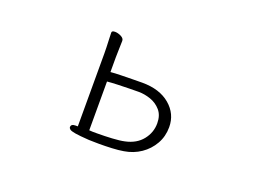

<svg xmlns="http://www.w3.org/2000/svg" viewBox="-80 -663 1160 858"><g transform="rotate(20 500.0 -233.5)"><path d="M328 -375Q328 -385 327.5 -403.5Q327 -422 326 -441.5Q325 -461 325 -472Q325 -481 340 -481Q354 -481 369 -473.5Q384 -466 384 -454Q384 -442 383 -417.5Q382 -393 382 -375V-305Q403 -307 431.5 -307.5Q460 -308 487.5 -308.5Q515 -309 532 -309Q615 -309 664 -267.5Q713 -226 713 -163Q713 -119 692.5 -83Q672 -47 637.5 -23.5Q603 0 559 7Q536 11 505 12.5Q474 14 445 14Q430 14 417.5 13.5Q405 13 395 13Q350 10 329 6.5Q308 3 302 -2Q296 -7 296 -12Q296 -27 317 -27H328ZM382 -28Q390 -27 400 -27Q410 -27 422 -27Q454 -27 490.5 -29Q527 -31 549 -36Q601 -47 629 -82Q657 -117 657 -161Q657 -199 637 -222Q617 -245 588 -255Q559 -265 531 -265Q515 -265 487.5 -264.5Q460 -264 431.5 -263Q403 -262 382 -260Z"/></g></svg>

Font: Moon Stars Kai T Light
Style: Regular
Weight: 300
Designer: GuiWonder
Version: Version 1.101